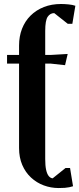

<svg xmlns="http://www.w3.org/2000/svg" viewBox="-20 -729 403 975"><path d="M277.9 225.9Q238.4 225.9 202.1 212.4Q165.7 198.9 137.5 172.6Q109.2 146.4 93 108.6Q76.8 70.9 76.8 23V-406H15.8V-450H76.8V-497.6Q76.8 -544.4 91.9 -583.1Q107 -621.8 135.3 -649.8Q163.6 -677.9 202.8 -693.3Q241.9 -708.7 289.9 -708.7Q306.9 -708.7 327.8 -706.7Q348.7 -704.7 362.7 -699.7L347.4 -608.3H323.9L255.4 -662.4Q234.7 -662.4 222.2 -643.9Q209.6 -625.5 209.6 -571.7V-450H237.6L323.7 -455L310.4 -398L237.6 -406H209.6V78.9Q209.6 112.1 214.2 133.4Q218.9 154.6 227.5 165.1Q236.1 175.5 247.4 176.6L313 124H335.7L350.9 216.8Q341.5 219.6 331.6 221.8Q321.6 223.9 309.2 224.9Q296.9 225.9 277.9 225.9Z"/></svg>

Font: Ancizar Serif Light
Style: Regular
Weight: 300
Designer: Cesar Puertas, Viviana Monsalve, Julian Moncada, Julian Prieto, Jose Castro, Felipe Aragon, Mariel Hernandez, Sara Alarc
Version: Version 8.100